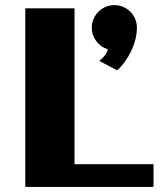

<svg xmlns="http://www.w3.org/2000/svg" viewBox="-20 -736 636 756"><path d="M584.5 0H79.6V-703.1H273.4V-89.4H584.5ZM519 -627Q519 -604.5 513.2 -581.1Q507.3 -557.6 496.8 -535.6Q486.3 -513.7 472.2 -493.9Q458 -474.1 441.4 -459L371.1 -496.1Q381.3 -503.9 391.8 -516.6Q402.3 -529.3 404.3 -542Q390.1 -546.4 378.7 -554.7Q367.2 -563 358.9 -574.2Q350.6 -585.4 345.9 -598.9Q341.3 -612.3 341.3 -627Q341.3 -645 348.4 -661.4Q355.5 -677.7 367.4 -689.7Q379.4 -701.7 395.5 -708.7Q411.6 -715.8 430.2 -715.8Q448.7 -715.8 464.8 -709Q481 -702.1 493.2 -689.9Q505.4 -677.7 512.2 -661.6Q519 -645.5 519 -627Z"/></svg>

Font: Aclonica
Style: Regular
Weight: 400
Designer: Astigmatic (AOETI)
Foundry: Astigmatic (AOETI)
Version: Version 1.000